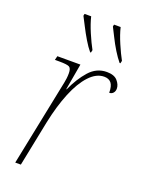

<svg xmlns="http://www.w3.org/2000/svg" viewBox="-145 -833 668 900"><g transform="rotate(20 189.0 -383.0)"><path d="M137 -432Q139 -441 140.5 -453.5Q142 -466 142 -479Q142 -503 131.5 -509.5Q121 -516 81 -516H59L64 -536H179L156 -405H158Q185 -465 221 -505.5Q257 -546 308 -546Q345 -546 361.5 -527Q378 -508 378 -488Q378 -475 370.5 -466.5Q363 -458 351 -458Q351 -492 339 -506.5Q327 -521 304 -521Q265 -521 230 -483.5Q195 -446 168 -380Q141 -314 123 -228L77 0H49ZM349 -606Q333 -625 315.5 -653.5Q298 -682 284 -710.5Q270 -739 261 -756L263 -766H296Q304 -732 322 -690Q340 -648 356 -619L353 -606ZM202 -606Q186 -625 169 -653.5Q152 -682 137.5 -710.5Q123 -739 114 -756L116 -766H149Q157 -732 175 -690Q193 -648 209 -619L206 -606Z"/></g></svg>

Font: Noto Serif Thin
Style: Italic
Weight: 100
Italic angle: -12°
Designer: Monotype Design Team
Foundry: Monotype Imaging Inc.
Version: Version 2.014; ttfautohint (v1.8.4.7-5d5b)